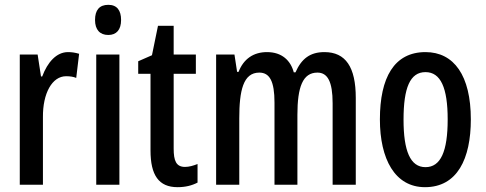

<svg xmlns="http://www.w3.org/2000/svg" viewBox="-20 -766 2013 796"><path d="M262 -550C214 -550 177 -508 155 -449H150L136 -540H62V0H158V-280C157 -379 196 -450 254 -450C270 -450 284 -448 296 -443L308 -543C291 -548 277 -550 262 -550Z M429 -746C392 -746 374 -724 374 -683C374 -643 394 -621 429 -621C463 -621 482 -643 482 -683C482 -723 465 -746 429 -746ZM475 -540H379V0H475Z M747 -74C710 -74 700 -100 700 -150V-460H792V-540H700V-659H635L610 -537L553 -512V-460H604V-142C604 -40 638 10 716 10C749 10 776 3 799 -9V-86C781 -79 764 -74 747 -74Z M1325 -550C1266 -550 1230 -523 1205 -466H1198C1185 -515 1149 -550 1087 -550C1031 -550 990 -522 969 -468H963L952 -540H876V0H972V-275C972 -390 988 -465 1055 -465C1098 -465 1118 -429 1118 -341V0H1213V-290C1213 -405 1235 -465 1296 -465C1338 -465 1359 -428 1359 -338V0H1455V-360C1455 -488 1413 -550 1325 -550Z M1932 -271C1932 -453 1862 -550 1744 -550C1614 -550 1555 -444 1555 -271C1555 -107 1617 10 1742 10C1876 10 1932 -108 1932 -271ZM1653 -270C1653 -402 1680 -467 1744 -467C1807 -467 1836 -402 1836 -271C1836 -138 1807 -73 1744 -73C1681 -73 1653 -140 1653 -270Z"/></svg>

Font: Noto Sans Lao ExtraCondensed Medium
Style: Regular
Weight: 500
Width: 2
Designer: Monotype Design Team
Foundry: Monotype Imaging Inc.
Version: Version 2.003